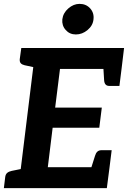

<svg xmlns="http://www.w3.org/2000/svg" viewBox="-26 -972 661 992"><path d="M69 0 158 -724H615L602 -616H284L259 -416H500L487 -312H246L221 -108H540L526 0ZM439 -85 465 -167Q469 -181 477 -188.5Q485 -196 499 -196H551L540 -108ZM507 -639 602 -616 591 -528H539Q526 -528 519.5 -535.5Q513 -543 512 -557ZM183 -724 157 -623 101 -635Q88 -638 81.5 -645Q75 -652 76 -666L84 -724ZM-6 0 1 -58Q3 -72 11.5 -79Q20 -86 34 -89L93 -101V0ZM366 -794Q334 -794 313.5 -817Q293 -840 296 -872Q300 -905 327 -928.5Q354 -952 385 -952Q419 -952 440 -928.5Q461 -905 457 -872Q454 -840 426.5 -817Q399 -794 366 -794Z"/></svg>

Font: Aleo
Style: Bold Italic
Weight: 700
Italic angle: -7°
Version: Version 2.001;gftools[0.9.29]